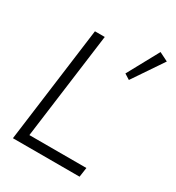

<svg xmlns="http://www.w3.org/2000/svg" viewBox="-181 -871 902 983"><g transform="rotate(30 270.0 -380.0)"><path d="M135 -684H193L110 -56H447L439 0H45ZM479 -760 531 -734 410 -555 378 -575Z"/></g></svg>

Font: Bellota
Style: Italic
Weight: 400
Italic angle: -7.5°
Designer: Kemie Guaida
Foundry: Kemie Guaida
Version: Version 4.001